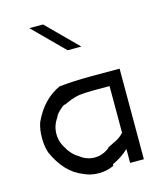

<svg xmlns="http://www.w3.org/2000/svg" viewBox="-123 -924 868 1024"><g transform="rotate(-15 311.0 -411.5)"><path d="M470 -76.7Q428.3 -38.3 379.2 -16.7V-8.3Q341.7 10 295.8 10Q250 10 212.5 -8.3Q116.7 -45 62.5 -166.7Q50 -204.2 50 -250Q50 -295.8 62.5 -333.3Q114.2 -447.5 212.5 -491.7Q294.2 -500 379.2 -500H545.8V0H470ZM379.2 -107.5V-110Q386.7 -114.2 403.8 -122.1Q420.8 -130 430 -135Q439.2 -140 450.8 -148.8Q462.5 -157.5 470 -166.7V-424.2H379.2Q355 -424.2 335 -422.9Q315 -421.7 303.3 -420Q291.7 -418.3 276.7 -414.2Q261.7 -410 256.2 -407.9Q250.8 -405.8 234.6 -398.8Q218.3 -391.7 212.5 -389.2V-391.7Q196.7 -383.3 179.2 -365.4Q161.7 -347.5 156.7 -333.3Q130 -295.8 130 -250Q130 -204.2 156.7 -166.7Q162.5 -152.5 179.6 -134.2Q196.7 -115.8 212.5 -107.5Q250 -76.7 295.8 -76.7Q341.7 -76.7 379.2 -107.5ZM212.5 -833.3 379.2 -666.7H303.3L136.7 -833.3Z"/></g></svg>

Font: 0xA000
Style: Regular
Weight: 400
Version: Version 0.1